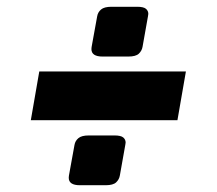

<svg xmlns="http://www.w3.org/2000/svg" viewBox="-20 -595 640 567"><path d="M417 -547 401 -457Q399 -445 390 -436.5Q381 -428 359 -428H283Q250 -428 250 -450Q250 -451 250.5 -456Q251 -461 255 -481Q259 -501 267 -547Q269 -559 278.5 -567Q288 -575 309 -575H385Q404 -575 411 -569Q418 -563 418 -554Q418 -552 417.5 -550.5Q417 -549 417 -547ZM71 -240 96 -384H529L504 -240ZM350 -167 334 -77Q332 -65 323 -56.5Q314 -48 292 -48H216Q183 -48 183 -70Q183 -71 183.5 -76Q184 -81 188 -101Q192 -121 200 -167Q202 -179 211.5 -187Q221 -195 242 -195H318Q337 -195 344 -189Q351 -183 351 -174Q351 -172 350.5 -170.5Q350 -169 350 -167Z"/></svg>

Font: Faster One
Style: Regular
Weight: 400
Designer: Eduardo Rodriguez Tunni
Foundry: Eduardo Rodriguez Tunni
Version: Version 1.003; ttfautohint (v1.8.4.7-5d5b);gftools[0.9.23]